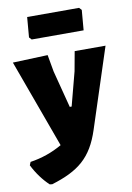

<svg xmlns="http://www.w3.org/2000/svg" viewBox="-114 -751 691 1005"><g transform="rotate(-10 231.5 -248.5)"><path d="M190 -386 174 -476 -12 -469 159 0C107 30 50 50 -11 59L-18 76C5 122 34 161 67 192L80 194C224 150 297 93 343 -49L481 -472H317L298 -368L251 -189H241ZM391 -678 379 -691H103L94 -584L106 -571H382Z"/></g></svg>

Font: Luna Sans Black
Style: Regular
Weight: 900
Designer: Juan Pablo del Peral
Foundry: Huerta Tipografica
Version: Version 2.001; ttfautohint (v1.5)